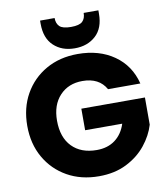

<svg xmlns="http://www.w3.org/2000/svg" viewBox="-99 -1019 960 1106"><g transform="rotate(-10 381.0 -466.0)"><path d="M717 -480H528Q488 -552 390 -552Q308 -552 257.5 -498Q207 -444 207 -352Q207 -254 259.5 -200Q312 -146 404 -146Q468 -146 511.5 -178.5Q555 -211 574 -270H357V-396H729V-237Q711 -176 666.5 -120.5Q622 -65 552.5 -30Q483 5 391 5Q286 5 205.5 -40.5Q125 -86 79 -166.5Q33 -247 33 -352Q33 -457 78.5 -537.5Q124 -618 204.5 -664Q285 -710 390 -710Q516 -710 603 -649Q690 -588 717 -480ZM552 -917Q552 -833 504 -789Q456 -745 381 -745Q306 -745 258.5 -789.5Q211 -834 211 -918V-937H296Q296 -905 314 -887.5Q332 -870 381 -870Q430 -870 448 -887.5Q466 -905 466 -937H552Z"/></g></svg>

Font: Poppins
Style: Bold
Weight: 700
Designer: Ninad Kale (Devanagari), Jonny Pinhorn (Latin)
Version: Version 5.002